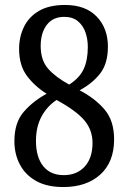

<svg xmlns="http://www.w3.org/2000/svg" viewBox="-20 -744 517 774"><path d="M235 10Q169 10 125.5 -14.5Q82 -39 60 -81Q38 -123 38 -175Q38 -250 76 -293.5Q114 -337 168 -366Q119 -397 88 -439Q57 -481 57 -547Q57 -595 76.5 -635.5Q96 -676 137 -700Q178 -724 242 -724Q325 -724 370 -677Q415 -630 415 -556Q415 -488 384 -448Q353 -408 301 -380Q364 -347 402 -302Q440 -257 440 -182Q440 -91 384.5 -40.5Q329 10 235 10ZM259 -403Q301 -430 317.5 -466Q334 -502 334 -555Q334 -586 324.5 -613.5Q315 -641 294 -658.5Q273 -676 239 -676Q193 -676 168.5 -643.5Q144 -611 144 -559Q144 -501 174 -467Q204 -433 259 -403ZM237 -38Q290 -38 321.5 -72.5Q353 -107 353 -168Q353 -220 320 -259Q287 -298 208 -341Q169 -315 147 -273.5Q125 -232 125 -176Q125 -111 154 -74.5Q183 -38 237 -38Z"/></svg>

Font: Noto Serif Myanmar Cond
Style: Regular
Weight: 400
Width: 3
Designer: Ben Mitchell and the Monotype Design Team
Foundry: Monotype Imaging Inc.
Version: Version 2.106; ttfautohint (v1.8.4.7-5d5b)